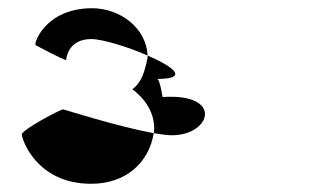

<svg xmlns="http://www.w3.org/2000/svg" viewBox="-20 -566 757 467"><path d="M33 -239C33 -228 68 -119 202 -119C286 -119 342 -170 354 -242C271 -257 134 -300 134 -300C126 -300 33 -250 33 -239ZM67 -456C67 -456 134 -420 141 -420C141 -420 143 -471 202 -471C229 -471 291 -452 339 -431C336 -498 272 -546 204 -546C88 -546 60 -456 67 -456ZM302 -349C327 -330 355 -298 355 -254C355 -250 355 -246 354 -242C372 -239 387 -237 398 -237C494 -237 524 -340 376 -330C376 -320 370 -374 362 -374C442 -374 401 -404 339 -431V-426C332 -392 325 -366 302 -349Z"/></svg>

Font: Ampere
Style: SC
Weight: 400
Version: Version 1